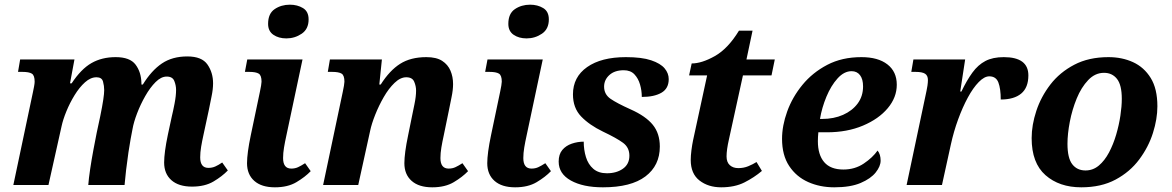

<svg xmlns="http://www.w3.org/2000/svg" viewBox="-20 -790 5004 820"><path d="M800 7Q743 7 712 -20.5Q681 -48 681 -96Q681 -117 685 -147Q689 -177 697 -215L714 -294Q719 -314 725.5 -347.5Q732 -381 732 -406Q732 -425 724.5 -444Q717 -463 692 -463Q668 -463 644.5 -439.5Q621 -416 600.5 -380Q580 -344 565.5 -306Q551 -268 546 -239L538 -197Q534 -176 528.5 -139Q523 -102 518.5 -63.5Q514 -25 512 0H357Q359 -27 365 -67.5Q371 -108 379 -150.5Q387 -193 393 -223L408 -293Q417 -337 421 -364Q425 -391 425 -405Q425 -423 420 -441.5Q415 -460 392 -460Q367 -460 343 -438.5Q319 -417 298.5 -383.5Q278 -350 263.5 -314.5Q249 -279 243 -251L187 0H37L121 -398Q123 -407 125.5 -420.5Q128 -434 128 -441Q128 -468 116 -475.5Q104 -483 75 -483H57L66 -536H298L279 -434H286Q326 -495 370.5 -520.5Q415 -546 474 -546Q535 -546 559 -514Q583 -482 584 -435V-429H590Q627 -489 671.5 -519Q716 -549 780 -549Q842 -549 866 -514.5Q890 -480 890 -434Q890 -409 883.5 -378Q877 -347 872 -321L849 -214Q843 -187 839 -163Q835 -139 835 -118Q835 -73 870 -73Q886 -73 899.5 -79Q913 -85 929 -96L953 -62Q929 -37 892 -15Q855 7 800 7Z M1203 -626Q1170 -626 1147.5 -641.5Q1125 -657 1125 -688Q1125 -732 1153 -751Q1181 -770 1218 -770Q1250 -770 1274 -755.5Q1298 -741 1298 -707Q1298 -666 1268.5 -646Q1239 -626 1203 -626ZM1154 10Q1097 10 1066 -17.5Q1035 -45 1035 -93Q1035 -114 1039 -144Q1043 -174 1051 -212L1090 -398Q1093 -411 1095 -424Q1097 -437 1097 -441Q1097 -468 1085 -475.5Q1073 -483 1044 -483H1026L1036 -536H1272L1203 -211Q1197 -184 1193 -160Q1189 -136 1189 -115Q1189 -70 1224 -70Q1240 -70 1253 -76Q1266 -82 1283 -93L1307 -59Q1283 -34 1246 -12Q1209 10 1154 10Z M1826 10Q1769 10 1738 -17.5Q1707 -45 1707 -93Q1707 -114 1711 -144Q1715 -174 1723 -212L1739 -291Q1743 -311 1750 -344.5Q1757 -378 1757 -403Q1757 -422 1749 -441Q1741 -460 1715 -460Q1690 -460 1665 -436Q1640 -412 1619 -375.5Q1598 -339 1582.5 -300Q1567 -261 1561 -232L1510 0H1360L1444 -398Q1447 -411 1449 -424Q1451 -437 1451 -441Q1451 -468 1439 -475.5Q1427 -483 1398 -483H1380L1389 -536H1611L1600 -429H1606Q1644 -489 1689 -517.5Q1734 -546 1801 -546Q1844 -546 1868.5 -530Q1893 -514 1904 -488Q1915 -462 1915 -431Q1915 -406 1908.5 -375Q1902 -344 1897 -318L1875 -211Q1869 -184 1865 -160Q1861 -136 1861 -115Q1861 -70 1896 -70Q1912 -70 1925 -76Q1938 -82 1955 -93L1979 -59Q1955 -34 1918 -12Q1881 10 1826 10Z M2229 -626Q2196 -626 2173.5 -641.5Q2151 -657 2151 -688Q2151 -732 2179 -751Q2207 -770 2244 -770Q2276 -770 2300 -755.5Q2324 -741 2324 -707Q2324 -666 2294.5 -646Q2265 -626 2229 -626ZM2180 10Q2123 10 2092 -17.5Q2061 -45 2061 -93Q2061 -114 2065 -144Q2069 -174 2077 -212L2116 -398Q2119 -411 2121 -424Q2123 -437 2123 -441Q2123 -468 2111 -475.5Q2099 -483 2070 -483H2052L2062 -536H2298L2229 -211Q2223 -184 2219 -160Q2215 -136 2215 -115Q2215 -70 2250 -70Q2266 -70 2279 -76Q2292 -82 2309 -93L2333 -59Q2309 -34 2272 -12Q2235 10 2180 10Z M2555 10Q2470 10 2418 -19Q2366 -48 2366 -100Q2366 -131 2381.5 -149.5Q2397 -168 2422 -176.5Q2447 -185 2473 -185Q2473 -150 2482.5 -119Q2492 -88 2514 -69Q2536 -50 2572 -50Q2613 -50 2640.5 -69.5Q2668 -89 2668 -125Q2668 -160 2641 -180Q2614 -200 2555 -228Q2497 -256 2462 -292.5Q2427 -329 2427 -387Q2427 -461 2487.5 -503.5Q2548 -546 2653 -546Q2721 -546 2761 -532.5Q2801 -519 2818.5 -498Q2836 -477 2836 -452Q2836 -412 2805 -394Q2774 -376 2721 -376Q2721 -403 2713.5 -429Q2706 -455 2689.5 -472.5Q2673 -490 2644 -490Q2605 -490 2582.5 -469.5Q2560 -449 2560 -420Q2560 -387 2587.5 -368Q2615 -349 2673 -323Q2738 -294 2768 -257Q2798 -220 2798 -164Q2798 -83 2736.5 -36.5Q2675 10 2555 10Z M3060 10Q3005 10 2967.5 -19Q2930 -48 2930 -107Q2930 -125 2933 -148.5Q2936 -172 2940 -191L3000 -468H2923L2934 -519Q2977 -519 3033 -550.5Q3089 -582 3136 -659H3194L3168 -536H3289L3275 -468H3153L3093 -194Q3088 -172 3085.5 -154Q3083 -136 3083 -122Q3083 -97 3097 -84.5Q3111 -72 3133 -72Q3156 -72 3175.5 -80Q3195 -88 3211 -98L3234 -60Q3201 -32 3159.5 -11Q3118 10 3060 10Z M3543 10Q3482 10 3431.5 -12.5Q3381 -35 3350.5 -81Q3320 -127 3320 -197Q3320 -253 3342 -314Q3364 -375 3407 -427.5Q3450 -480 3513 -513Q3576 -546 3659 -546Q3730 -546 3770 -515Q3810 -484 3810 -428Q3810 -374 3771.5 -328Q3733 -282 3665.5 -253.5Q3598 -225 3512 -225H3475Q3474 -215 3473.5 -205Q3473 -195 3473 -187Q3473 -129 3500 -97.5Q3527 -66 3582 -66Q3631 -66 3669 -91.5Q3707 -117 3728 -147Q3741 -131 3741 -104Q3741 -80 3720 -53.5Q3699 -27 3655.5 -8.5Q3612 10 3543 10ZM3491 -282Q3541 -282 3580.5 -299.5Q3620 -317 3643 -348Q3666 -379 3666 -421Q3666 -452 3653 -469Q3640 -486 3617 -486Q3585 -486 3557 -455Q3529 -424 3509.5 -377Q3490 -330 3482 -282Z M3937 -402Q3939 -410 3941 -424Q3943 -438 3943 -448Q3943 -467 3931 -475Q3919 -483 3890 -483H3872L3881 -536H4102L4081 -399H4086Q4109 -447 4133 -480Q4157 -513 4188.5 -529.5Q4220 -546 4267 -546Q4372 -546 4372 -468Q4372 -416 4341.5 -390.5Q4311 -365 4254 -365Q4254 -411 4244 -437.5Q4234 -464 4205 -464Q4184 -464 4160 -439.5Q4136 -415 4113.5 -373.5Q4091 -332 4072 -280Q4053 -228 4041 -173L4003 0H3852Z M4598 10Q4504 10 4445 -42Q4386 -94 4386 -200Q4386 -256 4406 -316.5Q4426 -377 4466 -429Q4506 -481 4568 -513.5Q4630 -546 4714 -546Q4772 -546 4819 -524.5Q4866 -503 4894.5 -457Q4923 -411 4923 -336Q4923 -282 4904 -222Q4885 -162 4845.5 -109Q4806 -56 4744.5 -23Q4683 10 4598 10ZM4616 -62Q4648 -62 4673 -83Q4698 -104 4716.5 -139Q4735 -174 4747 -215Q4759 -256 4765 -296Q4771 -336 4771 -368Q4771 -427 4750.5 -453Q4730 -479 4695 -479Q4657 -479 4627.5 -448Q4598 -417 4578.5 -369.5Q4559 -322 4549 -270Q4539 -218 4539 -176Q4539 -115 4559.5 -88.5Q4580 -62 4616 -62Z"/></svg>

Font: Noto Serif
Style: Bold Italic
Weight: 700
Italic angle: -12°
Designer: Monotype Design Team
Foundry: Monotype Imaging Inc.
Version: Version 2.013